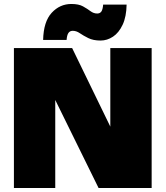

<svg xmlns="http://www.w3.org/2000/svg" viewBox="-20 -946 833 966"><path d="M50 0V-704H343L535 -309V-704H743V0H476L258 -443V0ZM617 -923Q616 -862 597 -821.5Q578 -781 548.5 -761.5Q519 -742 486 -742Q449 -742 424 -754.5Q399 -767 381.5 -779Q364 -791 346 -791Q332 -791 324.5 -780.5Q317 -770 315 -745H197Q199 -837 240 -881.5Q281 -926 339 -926Q376 -926 397.5 -914Q419 -902 435 -890Q451 -878 469 -878Q483 -878 490 -888Q497 -898 499 -923Z"/></svg>

Font: Prodigy Sans Black
Style: Regular
Weight: 900
Designer: Wei Huang
Foundry: Wei Huang
Version: Version 1.003; ttfautohint (v1.8.3)